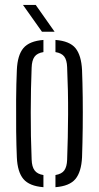

<svg xmlns="http://www.w3.org/2000/svg" viewBox="-20 -772 411 798"><path d="M50 -118.5Q48 -163.5 47.2 -226.8Q46.5 -290 47 -357.2Q47.5 -424.5 50 -480.5Q52.5 -542.5 77.2 -572Q102 -601.5 160.5 -606V-555.5Q134.5 -551.5 123.5 -536.2Q112.5 -521 111.5 -491Q108 -406.5 107.8 -305.8Q107.5 -205 111.5 -109Q112.5 -79 123.8 -63.8Q135 -48.5 160.5 -44.5V6Q102 1.5 77.2 -28Q52.5 -57.5 50 -118.5ZM210.5 6V-44.5Q237 -49 247.5 -64.2Q258 -79.5 259 -107.5Q262.5 -198.5 263 -296.5Q263.5 -394.5 259 -493Q258 -522.5 247 -537Q236 -551.5 210.5 -555.5V-606Q269.5 -601.5 293.8 -571.8Q318 -542 321 -480.5Q323 -430 323.8 -367.8Q324.5 -305.5 323.8 -240.8Q323 -176 321 -118.5Q318 -57.5 293.5 -28Q269 1.5 210.5 6ZM154.5 -640 75.5 -751.5H128.5L207 -640Z"/></svg>

Font: Big Shoulders Stencil Text Light
Style: Regular
Weight: 300
Designer: Patric King
Foundry: XO Type Co
Version: Version 1.000